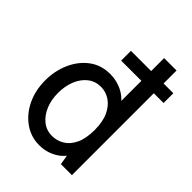

<svg xmlns="http://www.w3.org/2000/svg" viewBox="-218 -856 973 973"><g transform="rotate(45 268.0 -370.0)"><path d="M232 -587V-657H536V-587ZM241.5 10Q181.5 10 133.8 -23.8Q86 -57.5 58.2 -115Q30.5 -172.5 30.5 -244Q30.5 -312 56.2 -370.5Q82 -429 129.2 -464.5Q176.5 -500 241.5 -500Q291.5 -500 333.8 -477Q376 -454 403 -407.5L377 -395V-750H466V0H387L370 -104L400.5 -89Q380 -41 336.5 -15.5Q293 10 241.5 10ZM254 -69Q288.5 -69 318.8 -87Q349 -105 367.5 -143.5Q386 -182 386 -244Q386 -303 367.5 -342.2Q349 -381.5 318.8 -401.2Q288.5 -421 254 -421Q214 -421 184.2 -398Q154.5 -375 138 -335Q121.5 -295 121.5 -244Q121.5 -196 138 -156.2Q154.5 -116.5 184.2 -92.8Q214 -69 254 -69Z"/></g></svg>

Font: Cabin
Style: Regular
Weight: 400
Width: 4
Designer: Pablo Impallari
Foundry: Pablo Impallari. http://www.impallari.com Igino Marini. http://www.ikern.com
Version: Version 3.001